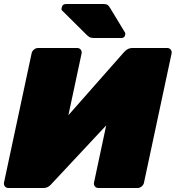

<svg xmlns="http://www.w3.org/2000/svg" viewBox="-23 -940 879 960"><path d="M19 0Q8 0 1.5 -8Q-5 -16 -3 -27L135 -673Q137 -684 146.5 -692Q156 -700 167 -700H363Q374 -700 380.5 -692Q387 -684 385 -673L319 -364L595 -677Q604 -688 615 -694Q626 -700 640 -700H813Q824 -700 830.5 -692Q837 -684 835 -673L697 -27Q695 -16 685.5 -8Q676 0 665 0H469Q458 0 451.5 -8Q445 -16 447 -27L508 -313L237 -23Q230 -14 219.5 -7Q209 0 192 0ZM447 -750Q431 -750 423.5 -755Q416 -760 409 -767L287 -888Q283 -892 285 -900Q288 -920 308 -920H494Q505 -920 512 -917Q519 -914 527 -901L601 -779Q605 -774 603 -766Q600 -750 584 -750Z"/></svg>

Font: Rubik Black
Style: Italic
Weight: 900
Italic angle: -12°
Designer: Hubert and Fischer
Foundry: Hubert and Fischer
Version: Version 2.300;gftools[0.9.30]